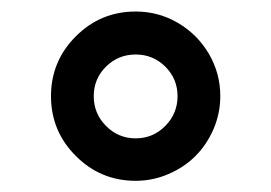

<svg xmlns="http://www.w3.org/2000/svg" viewBox="-20 -411 480 340"><path d="M220.2 -390.6Q260.7 -390.6 295.2 -370.4Q329.6 -350.1 349.9 -315.7Q370.1 -281.2 370.1 -240.7Q370.1 -210.4 358.2 -182.6Q346.2 -154.8 326.2 -134.8Q306.2 -114.7 278.3 -102.8Q250.5 -90.8 220.2 -90.8Q158.2 -90.8 114.3 -134.8Q70.3 -178.7 70.3 -240.7Q70.3 -302.7 114.3 -346.7Q158.2 -390.6 220.2 -390.6ZM167.7 -293Q146 -271.5 146 -240.7Q146 -210 167.7 -188Q189.5 -166 220.2 -166Q251 -166 272.7 -188Q294.4 -210 294.4 -240.7Q294.4 -271.5 272.7 -293Q251 -314.5 220.2 -314.5Q189.5 -314.5 167.7 -293Z"/></svg>

Font: Vazir FD
Style: FD
Weight: 400
Foundry: Based on Dejavu fonts, by Saber Rastikerdar
Version: Version 26.0.0